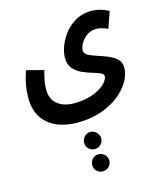

<svg xmlns="http://www.w3.org/2000/svg" viewBox="-187 -604 1172 1344"><g transform="rotate(-20 399.0 67.5)"><path d="M28 -22Q28 -56 38 -110.5Q48 -165 81 -240L202 -197Q183 -147 174.5 -111.5Q166 -76 166 -46Q166 19 215.5 57Q265 95 356 95Q429 95 480.5 76Q532 57 558.5 31.5Q585 6 585 -14Q585 -29 563 -41Q541 -53 508 -65.5Q475 -78 442.5 -96.5Q410 -115 388 -142.5Q366 -170 366 -213Q366 -252 385 -297Q404 -342 439 -383Q474 -424 523 -449.5Q572 -475 631 -475Q670 -475 708.5 -461.5Q747 -448 773 -429L722 -315Q704 -326 679 -335Q654 -344 631 -344Q593 -344 564 -324.5Q535 -305 518 -278Q501 -251 501 -229Q501 -209 524.5 -194Q548 -179 583 -164.5Q618 -150 652.5 -132.5Q687 -115 710.5 -91Q734 -67 734 -32Q734 11 707.5 56.5Q681 102 631 141.5Q581 181 508.5 206Q436 231 344 231Q254 231 182.5 203Q111 175 69.5 118.5Q28 62 28 -22ZM351 444Q325 444 307 426.5Q289 409 289 384Q289 358 307 339Q325 320 351 320Q376 320 394.5 339Q413 358 413 384Q413 409 394.5 426.5Q376 444 351 444ZM351 610Q325 610 307 592.5Q289 575 289 549Q289 523 307 504.5Q325 486 351 486Q376 486 394.5 504.5Q413 523 413 549Q413 575 394.5 592.5Q376 610 351 610Z"/></g></svg>

Font: Noto Sans Arabic SemCond
Style: Bold
Weight: 700
Width: 4
Designer: Monotype Design Team, Nadine Chahine, Nizar Qandah and Khaled Hosny
Foundry: Monotype Imaging Inc.
Version: Version 2.012; ttfautohint (v1.8.4.7-5d5b)